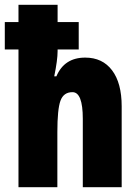

<svg xmlns="http://www.w3.org/2000/svg" viewBox="-27 -780 576 800"><path d="M213 -760V-688H301V-574H213V-567Q213 -530 199 -462H208Q241 -540 328 -540Q400 -540 440 -487Q480 -434 480 -337V0H318V-285Q318 -396 275 -396Q238 -396 225 -360.5Q212 -325 212 -230V0H50V-574H-7V-688H50V-760Z"/></svg>

Font: Noto Sans Gujarati UI ExtraCondensed Black
Style: Regular
Weight: 900
Width: 2
Designer: Jelle Bosma - Monotype Design Team, Universal Thirst
Foundry: Monotype Imaging Inc.
Version: Version 2.106; ttfautohint (v1.8.4.7-5d5b)